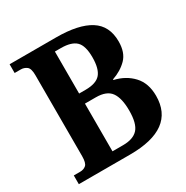

<svg xmlns="http://www.w3.org/2000/svg" viewBox="-163 -852 961 990"><g transform="rotate(-30 317.0 -357.0)"><path d="M26 0V-52H64Q85 -52 99 -64Q113 -76 113 -117V-599Q113 -639 97.5 -650.5Q82 -662 63 -662H26V-714H303Q436 -714 504 -671Q572 -628 572 -535Q572 -469 537 -433.5Q502 -398 449 -380V-376Q515 -361 557 -316Q599 -271 599 -196Q599 0 331 0ZM299 -404Q363 -404 388.5 -434Q414 -464 414 -532Q414 -601 386.5 -627.5Q359 -654 297 -654H261V-404ZM324 -60Q385 -60 413 -91Q441 -122 441 -199Q441 -273 415.5 -308.5Q390 -344 326 -344H261V-60Z"/></g></svg>

Font: Noto Serif Thai SemiCondensed
Style: Bold
Weight: 700
Width: 4
Designer: Monotype Design Team
Foundry: Monotype Imaging Inc.
Version: Version 2.002; ttfautohint (v1.8.4.7-5d5b)